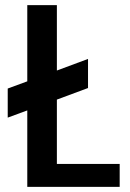

<svg xmlns="http://www.w3.org/2000/svg" viewBox="-20 -726 505 746"><path d="M445 0H86V-297L10 -269V-382L86 -410V-706H201V-452L322 -497V-384L201 -339V-89H445Z"/></svg>

Font: Ulagadi Sans Medium
Style: Regular
Weight: 500
Designer: Ninad Kale (Devanagari), Jonny Pinhorn (Latin)
Foundry: Indian Type Foundry
Version: Version 3.01;March 29, 2020;FontCreator 12.0.0.2522 64-bit; 